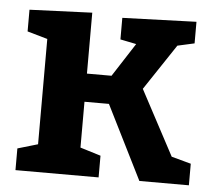

<svg xmlns="http://www.w3.org/2000/svg" viewBox="-44 -585 697 632"><g transform="rotate(5 304.5 -269.0)"><path d="M29.3 0V-71.7L113 -96.3L96 -70.3V-452.3L106.3 -436.3L29.3 -458.3V-530L236 -538.3V-320.3L213 -337H341L308 -322.7L396.7 -460L403.7 -445L336 -458.7V-530L580.3 -538.3V-467L493.7 -447.7L534.3 -469.3L411.7 -285.3L415.3 -318.7L545.7 -74L525 -92.3L602.3 -71.3V0H438.7L310.3 -257L332 -244H213L236 -257.3V-70.3L221.7 -97L304 -71.7V0Z"/></g></svg>

Font: Bitter Thin
Style: Regular
Weight: 100
Designer: Sol Matas, and Bitter project Authors
Foundry: Sol Matas
Version: Version 2.002